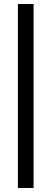

<svg xmlns="http://www.w3.org/2000/svg" viewBox="-20 -727 257 958"><path d="M69.3 -707H147.5V210.9H69.3Z"/></svg>

Font: Wanted Sans Std Variable
Style: Regular
Weight: 400
Designer: Original Design by Kil Hyung-jin and Kang Hanbin, Wanted Lab, Inc;
Foundry: Wanted Lab, Inc.
Version: Version 1.003;Glyphs 3.2 (3227)